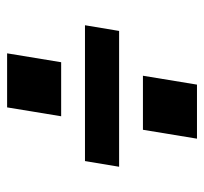

<svg xmlns="http://www.w3.org/2000/svg" viewBox="-37 -610 574 540"><g transform="rotate(90 250.0 -340.0)"><path d="M193 -455 218 -607H370L345 -455ZM51 -292 67 -388H449L433 -292ZM130 -73 155 -225H307L282 -73Z"/></g></svg>

Font: Iosevka SS04 Oblique
Style: Bold
Weight: 700
Italic angle: -9°
Monospace: yes
Designer: Belleve Invis
Foundry: Belleve Invis
Version: Version 19.0.0; ttfautohint (v1.8.4)